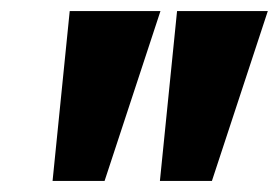

<svg xmlns="http://www.w3.org/2000/svg" viewBox="-20 -710 504 347"><path d="M269 -383 300 -690H464L363 -383ZM75 -383 106 -690H270L169 -383Z"/></svg>

Font: Radio Canada Big
Style: Bold Italic
Weight: 700
Italic angle: -12°
Designer: Étienne Aubert Bonn
Foundry: Coppers and Brasses
Version: Version 1.001